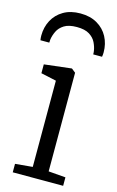

<svg xmlns="http://www.w3.org/2000/svg" viewBox="-136 -891 575 942"><g transform="rotate(15 152.0 -419.5)"><path d="M119 -51V-489L41 -506V-551L178 -567H180L200 -551V-50L287 -43V0H31V-43ZM151 -839Q201 -839 236.5 -818.2Q272 -797.5 290.8 -762.2Q309.5 -727 309.5 -684Q309.5 -679 309 -673Q308.5 -667 307.5 -661H262.5Q262.5 -664 262.5 -668.5Q262.5 -673 261.5 -678Q258.5 -698.5 248.2 -719.8Q238 -741 215 -755.5Q192 -770 151 -770Q110 -770 87 -755.5Q64 -741 53.8 -719.8Q43.5 -698.5 40.5 -678Q40 -673 39.8 -668.5Q39.5 -664 39.5 -661H-5.5Q-6.5 -667 -7 -673Q-7.5 -679 -7.5 -684Q-7.5 -727 11.2 -762.2Q30 -797.5 65.5 -818.2Q101 -839 151 -839Z"/></g></svg>

Font: Merriweather 7pt Light
Style: Regular
Weight: 300
Designer: Eben Sorkin
Foundry: Eben Sorkin
Version: Version 2.200;gftools[0.9.31]